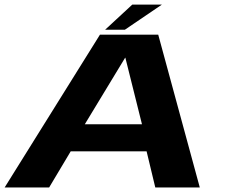

<svg xmlns="http://www.w3.org/2000/svg" viewBox="-34 -830 998 850"><path d="M-13.5 0H183.5L279 -160H615L653.5 0H850.5L666.5 -676.5H408.5ZM341.5 -280 520 -574.5H521L594.5 -280ZM431.5 -698.5H519L682.5 -809.5H551.5Z"/></svg>

Font: Anybody Expanded
Style: Bold Italic
Weight: 700
Width: 7
Italic angle: -10°
Version: Version 1.113;gftools[0.9.25]